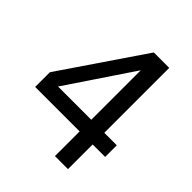

<svg xmlns="http://www.w3.org/2000/svg" viewBox="-201 -845 968 968"><g transform="rotate(45 283.5 -361.0)"><path d="M533 -176H444V0H351V-176H34V-281L334 -722H444V-259H533ZM351 -259V-612L114 -259Z"/></g></svg>

Font: Mingzat
Style: Regular
Weight: 400
Designer: Jason Glavy (Lepcha), Lorna Priest (Lepcha additions), Walt Agee (Sophia), Victor Gaultney (Sophia)
Foundry: SIL International
Version: Version 0.100